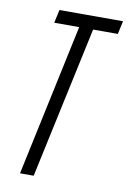

<svg xmlns="http://www.w3.org/2000/svg" viewBox="-80 -738 528 788"><g transform="rotate(10 184.0 -344.0)"><path d="M60 0 195 -633H91L103 -688H368L356 -633H253L117 0Z"/></g></svg>

Font: Saira UltraCondensed
Style: Italic
Weight: 400
Width: 1
Italic angle: -12°
Designer: Hector Gatti with collaboration of the Omnibus-Type team
Foundry: Omnibus-Type
Version: Version 1.101